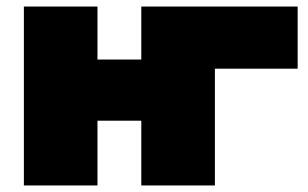

<svg xmlns="http://www.w3.org/2000/svg" viewBox="-20 -567 942 587"><path d="M53 0H278V-198H412V0H637V-357H890V-547H412V-385H278V-547H53Z"/></svg>

Font: Chess Sans Black
Style: Regular
Weight: 900
Designer: Wolf Bōese
Foundry: Wolf Bōese
Version: Version 7.223;Glyphs 3.3 (3306)